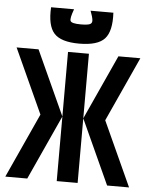

<svg xmlns="http://www.w3.org/2000/svg" viewBox="-56 -869 713 915"><g transform="rotate(5 300.0 -411.5)"><path d="M350 -309 491 -618H596L455 -309ZM4 0 145 -309H250L109 0ZM145 -309 4 -618H109L250 -309ZM250 0V-618H350V0ZM491 0 350 -309H455L596 0ZM299 -662Q212 -662 179 -698.5Q146 -735 151 -823H261Q244 -778 249.5 -766Q255 -754 299 -754Q330 -754 342 -759Q354 -764 352.5 -779Q351 -794 340 -823H449Q454 -735 421 -698.5Q388 -662 299 -662Z"/></g></svg>

Font: Victor Mono Thin
Style: Regular
Weight: 100
Monospace: yes
Designer: Rune Bjørnerås
Version: Version 1.561;gftools[0.9.30]